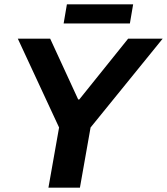

<svg xmlns="http://www.w3.org/2000/svg" viewBox="-20 -864 769 884"><path d="M203 0 252 -277 62 -686H211L340 -406H345L570 -686H729L397 -277L348 0ZM273 -756 288 -844H593L578 -756Z"/></svg>

Font: Archivo VF Beta
Style: Italic
Weight: 400
Italic angle: -10°
Designer: Hector Gatti
Foundry: Omnibus-Type
Version: Version 1.002